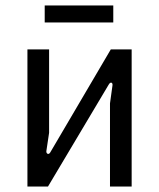

<svg xmlns="http://www.w3.org/2000/svg" viewBox="-20 -680 580 700"><path d="M80 0H155L376 -371C383 -384 392 -379 390 -368L381 -303V0H460V-500H384L163 -124C157 -114 148 -120 149 -129L159 -196V-500H80ZM143 -598H393V-660H143Z"/></svg>

Font: Finlandica
Style: Regular
Weight: 400
Designer: Niklas Ekholm, Juho Hiilivirta, Jaakko Suomalainen
Foundry: Helsinki Type Studio
Version: Version 2.000;Glyphs 3.2 (3202)